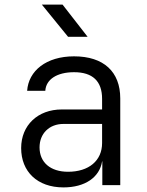

<svg xmlns="http://www.w3.org/2000/svg" viewBox="-20 -805 640 835"><path d="M276 -645H361L252 -785H162ZM256 10C350 10 413 -34 424 -103H425V0H503V-377C503 -493 431 -560 302 -560C181 -560 104 -497 98 -410H177C180 -460 228 -491 302 -491C383 -491 424 -452 424 -375V-329H249C144 -329 72 -260 72 -161C72 -59 142 10 256 10ZM276 -58C199 -58 152 -99 152 -164C152 -224 194 -266 256 -266H424V-183C424 -106 366 -58 276 -58Z"/></svg>

Font: JetBrains Mono Light
Style: Regular
Weight: 336
Monospace: yes
Designer: Philipp Nurullin, Konstantin Bulenkov
Foundry: JetBrains
Version: Version 2.305